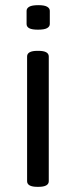

<svg xmlns="http://www.w3.org/2000/svg" viewBox="-20 -722 294 744"><path d="M125 2Q85 2 85 -20V-503Q85 -525 125 -525H129Q169 -525 169 -503V-20Q169 2 129 2ZM127 -607Q104 -607 93.5 -612.5Q83 -618 83 -629V-680Q83 -690 93.5 -696Q104 -702 129 -702Q152 -702 162.5 -696Q173 -690 173 -680V-629Q173 -619 162.5 -613Q152 -607 127 -607Z"/></svg>

Font: Asap Condensed VF Beta
Style: Regular
Weight: 400
Designer: Pablo Cosgaya
Foundry: Omnibus-Type
Version: Version 1.008